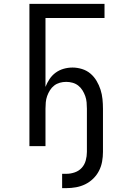

<svg xmlns="http://www.w3.org/2000/svg" viewBox="-20 -755 640 992"><path d="M301 217V143H323Q345 143 366.5 135.5Q388 128 402.5 112Q417 96 423 74Q429 52 429 30V-193Q429 -209 427.5 -226Q426 -243 420.5 -258.5Q415 -274 406 -288.5Q397 -303 384 -313Q371 -323 355 -327.5Q339 -332 322 -332Q305 -332 289 -327.5Q273 -323 260 -313Q247 -303 238 -288.5Q229 -274 223.5 -258.5Q218 -243 216.5 -226Q215 -209 215 -193V0H132V-735H520V-662H215V-306Q223 -327 236 -346.5Q249 -366 267.5 -379.5Q286 -393 308.5 -399.5Q331 -406 355 -406Q379 -406 403.5 -398.5Q428 -391 447 -375Q466 -359 479 -337Q492 -315 499.5 -291.5Q507 -268 509.5 -243Q512 -218 512 -193V30Q512 55 507.5 80Q503 105 491.5 127.5Q480 150 461.5 168Q443 186 420.5 197Q398 208 373 212.5Q348 217 323 217Z"/></svg>

Font: Iosevka Extended
Style: Regular
Weight: 400
Width: 7
Monospace: yes
Designer: Belleve Invis
Foundry: Belleve Invis
Version: Version 32.5.0; ttfautohint (v1.8.4)